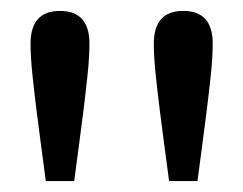

<svg xmlns="http://www.w3.org/2000/svg" viewBox="-20 -762 446 352"><path d="M90 -742Q144 -742 144 -682Q144 -658 140.5 -624.5Q137 -591 132.5 -555.5Q128 -520 124 -490L116 -430H64L56 -490Q52 -520 47.5 -555.5Q43 -591 39.5 -624.5Q36 -658 36 -682Q36 -742 90 -742ZM316 -742Q370 -742 370 -682Q370 -658 366.5 -624.5Q363 -591 358.5 -555.5Q354 -520 350 -490L342 -430H290L282 -490Q278 -520 273.5 -555.5Q269 -591 265.5 -624.5Q262 -658 262 -682Q262 -742 316 -742Z"/></svg>

Font: Source Serif 4 Caption
Style: Regular
Weight: 400
Designer: Frank Grießhammer
Foundry: Adobe Systems Incorporated
Version: Version 4.004;hotconv 1.0.117;makeotfexe 2.5.65602